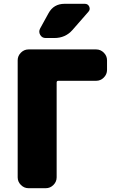

<svg xmlns="http://www.w3.org/2000/svg" viewBox="-20 -990 626 1010"><path d="M320 -970H426Q443 -970 449.5 -955Q456 -940 445 -928L361 -832Q324 -790 266 -790H220Q201 -790 191.5 -806.5Q182 -823 191 -840L235 -920Q262 -970 320 -970ZM486 -730Q509 -730 526 -713Q543 -696 543 -673V-622Q543 -599 526 -582Q509 -565 486 -565H287Q278 -565 278 -556V-57Q278 -34 261 -17Q244 0 221 0H130Q107 0 90 -17Q73 -34 73 -57V-673Q73 -696 90 -713Q107 -730 130 -730Z"/></svg>

Font: Rounded Mplus 1c Black
Style: Regular
Weight: 900
Version: Version 1.059.20150529